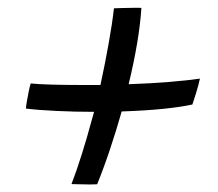

<svg xmlns="http://www.w3.org/2000/svg" viewBox="-20 -610 565 497"><path d="M478 -339.5Q448.5 -333 402 -328.2Q355.5 -323.5 295 -321.5Q281.5 -274 265.5 -225.8Q249.5 -177.5 231.5 -133Q226.5 -132.5 213 -132.5Q199.5 -132.5 185.8 -133Q172 -133.5 165 -133.5Q178.5 -168.5 192 -211.5Q205.5 -254.5 218 -301Q221 -310.5 223.5 -320.5Q174.5 -320.5 126.5 -322.8Q78.5 -325 47 -329Q47.5 -335.5 49.8 -349Q52 -362.5 54.8 -375.5Q57.5 -388.5 59.5 -394Q77.5 -392 113 -391Q148.5 -390 191.5 -390Q215.5 -390 240 -390Q252 -445 261.2 -497Q270.5 -549 275 -588.5Q280 -589 295.8 -589.2Q311.5 -589.5 327 -589.8Q342.5 -590 346 -589.5Q343.5 -549 335 -498.2Q326.5 -447.5 313 -392Q370.5 -394 419 -398Q467.5 -402 497.5 -406.5Q494 -389.5 487.2 -368Q480.5 -346.5 478 -339.5Z"/></svg>

Font: Grandstander Light
Style: Italic
Weight: 300
Italic angle: -15°
Designer: Tyler Finck
Foundry: Etcetera Type Co
Version: Version 1.200; ttfautohint (v1.8.3)